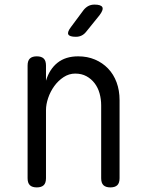

<svg xmlns="http://www.w3.org/2000/svg" viewBox="-20 -805 640 835"><path d="M180 -326V-30Q180 -9 170 0.5Q160 10 140 10Q120 10 110 0.5Q100 -9 100 -30V-520Q100 -541 110 -550.5Q120 -560 140 -560Q160 -560 170 -550.5Q180 -541 180 -520V-454Q195 -504 230 -532Q265 -560 320 -560Q360 -560 393 -546Q426 -532 450 -507Q474 -482 487 -447Q500 -412 500 -369V-30Q500 -9 490 0.5Q480 10 460 10Q440 10 430 0.5Q420 -9 420 -30V-347Q420 -374 413 -399Q406 -424 391.5 -443Q377 -462 356 -473.5Q335 -485 307 -485Q280 -485 256.5 -469.5Q233 -454 216 -430.5Q199 -407 189.5 -379Q180 -351 180 -326ZM310 -645Q282 -645 277 -655.5Q272 -666 289 -688L344 -762Q353 -773 364.5 -779Q376 -785 391 -785Q419 -785 425 -774Q431 -763 413 -739L354 -666Q346 -656 335 -650.5Q324 -645 310 -645Z"/></svg>

Font: Maple Mono NL Light
Style: Regular
Weight: 300
Monospace: yes
Designer: subframe7536
Version: Version 7.000